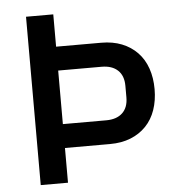

<svg xmlns="http://www.w3.org/2000/svg" viewBox="-51 -746 729 793"><g transform="rotate(-5 313.5 -349.0)"><path d="M86 0V-698H199V-564H386Q434 -564 471.5 -549Q509 -534 535.5 -506.5Q562 -479 575.5 -440Q589 -401 589 -354Q589 -307 575.5 -268Q562 -229 535.5 -201.5Q509 -174 471.5 -159Q434 -144 386 -144H199V0ZM199 -243H379Q422 -243 446 -265.5Q470 -288 470 -330V-378Q470 -420 446 -442.5Q422 -465 379 -465H199Z"/></g></svg>

Font: IBM Plex Sans Arabic Medm
Style: Regular
Weight: 500
Designer: Mike Abbink, Paul van der Laan, Pieter van Rosmalen, Wael Morcos, Khajak Apelian
Foundry: Bold Monday
Version: Version 1.005